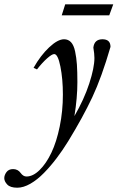

<svg xmlns="http://www.w3.org/2000/svg" viewBox="-111 -646 543 886"><path d="M173.8 -575.2 189.9 -626H411.6L393.1 -575.2ZM-31.2 220.2Q-63.5 220.2 -77.4 205.6Q-91.3 190.9 -91.3 176.3Q-91.3 162.1 -81.1 148.2Q-70.8 134.3 -50.8 134.3Q-28.3 134.3 -15.6 152.3Q-3.9 168.5 11.2 168.5Q41.5 168.5 72 138.4Q102.5 108.4 126.2 58.6Q149.9 8.8 164.6 -62.3Q179.2 -133.3 179.2 -209.5Q179.2 -281.7 167.7 -339.1Q156.2 -396.5 139.2 -396.5Q128.9 -396.5 106.7 -377Q84.5 -357.4 59.6 -325.7L43.9 -333Q75.7 -389.6 115.5 -427.2Q155.3 -464.8 184.6 -464.8Q204.1 -464.8 216.8 -451.2Q229.5 -437.5 235.6 -408.7Q241.7 -379.9 243.9 -347.9Q246.1 -315.9 246.1 -267.1Q246.1 -194.8 232.4 -110.4Q276.9 -187 300.8 -260.3Q324.7 -333.5 324.7 -378.4Q324.7 -397.9 319.8 -426.3Q324.2 -464.8 361.8 -464.8Q398.9 -464.8 398.9 -429.7Q357.9 -288.6 314.7 -196.8Q271.5 -105 203.6 5.9Q177.7 47.9 150.1 84.2Q122.6 120.6 91.8 152.1Q61 183.6 29.1 201.9Q-2.9 220.2 -31.2 220.2Z"/></svg>

Font: Elstob 6pt
Style: Italic
Weight: 400
Italic angle: -20°
Designer: Peter S. Baker
Version: Version 1.015